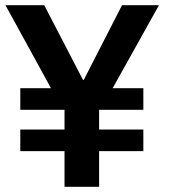

<svg xmlns="http://www.w3.org/2000/svg" viewBox="-20 -718 655 738"><path d="M361 -137V0H228V-137H58V-220H228V-296H58V-379H176L1 -698H150L299 -411H302L449 -698H591L413 -379H531V-296H361V-220H531V-137Z"/></svg>

Font: IBM Plex Sans Devanagari SemiBold
Style: Regular
Weight: 600
Designer: Mike Abbink, Paul van der Laan, Pieter van Rosmalen, Erin McLaughlin
Foundry: Bold Monday
Version: Version 1.1